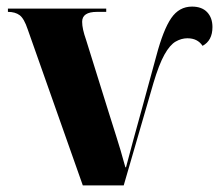

<svg xmlns="http://www.w3.org/2000/svg" viewBox="-20 -562 664 582"><path d="M64 -473Q53 -506 39.5 -516Q26 -526 4 -526V-536H302V-526H274Q229 -526 229 -496Q229 -485 232 -471.5Q235 -458 241 -441L309 -223Q320 -187 332.5 -148.5Q345 -110 360 -55H362Q372 -93 383.5 -135.5Q395 -178 412 -239Q429 -300 454 -393Q475 -472 499 -507Q523 -542 562 -542Q592 -542 608 -525Q624 -508 624 -480Q624 -439 594 -423Q579 -446 548 -446Q530 -446 512.5 -436Q495 -426 478.5 -396.5Q462 -367 445 -310L355 0H231Z"/></svg>

Font: Noto Serif Display SemiCondensed ExtraBold
Style: Regular
Weight: 800
Width: 4
Designer: Monotype Design Team
Foundry: Monotype Imaging Inc.
Version: Version 2.009